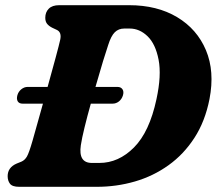

<svg xmlns="http://www.w3.org/2000/svg" viewBox="-20 -720 864 740"><path d="M9.5 -41Q9.5 -74.5 44 -89.5L62.5 -97Q75.5 -102.5 83.8 -116.8Q92 -131 105.5 -178Q113 -204.5 123.5 -242Q134 -279.5 145.5 -320.5H67Q54 -320.5 48.5 -329.2Q43 -338 47 -353Q51 -367 62.2 -376Q73.5 -385 86.5 -385H163.5Q180.5 -446 194.2 -497Q208 -548 212 -566.5Q218.5 -596 198.5 -605L181.5 -613Q168.5 -619.5 161.5 -628.2Q154.5 -637 154.5 -651.5Q154.5 -673 168 -686.5Q181.5 -700 208 -700H477.5Q585.5 -700 662.5 -654Q739.5 -608 773.8 -526.5Q808 -445 787.5 -338.5Q770.5 -252 729.2 -188.5Q688 -125 629.2 -83Q570.5 -41 499.8 -20.5Q429 0 353.5 0H54Q27.5 0 18.5 -11.8Q9.5 -23.5 9.5 -41ZM363 -92Q437 -92 496.5 -151.8Q556 -211.5 583 -337.5Q603 -429.5 591.2 -490Q579.5 -550.5 548.8 -580.2Q518 -610 480 -610H459Q437 -610 422.5 -595.8Q408 -581.5 397 -546.5Q391 -529.5 377.2 -484.5Q363.5 -439.5 348 -385H432.5Q446 -385 452 -376Q458 -367 454 -353Q449.5 -338 438.5 -329.2Q427.5 -320.5 414 -320.5H330Q316.5 -272.5 306 -229.5Q295.5 -186.5 291.5 -160Q281.5 -92 334 -92Z"/></svg>

Font: Fraunces 9pt S100
Style: Bold Italic
Weight: 700
Italic angle: -16°
Version: Version 1.000; ttfautohint (v1.8.3)